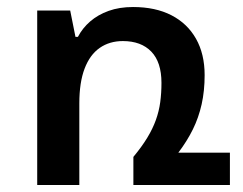

<svg xmlns="http://www.w3.org/2000/svg" viewBox="-20 -527 693 547"><path d="M488 -92H635V0H360V-80Q384 -109 399.5 -134.5Q415 -160 424 -185Q433 -210 436.5 -236Q440 -262 440 -291Q440 -350 411 -380Q382 -410 330 -410Q292 -410 264 -390.5Q236 -371 221 -331.5Q206 -292 206 -233V0H86V-497H180L195 -422H202Q215 -447 237 -466Q259 -485 289.5 -496Q320 -507 359 -507Q423 -507 468.5 -483.5Q514 -460 538.5 -416.5Q563 -373 563 -313Q563 -268 554.5 -230Q546 -192 529.5 -158.5Q513 -125 488 -92Z"/></svg>

Font: Noto Sans Armenian SemiBold
Style: Regular
Weight: 600
Designer: Monotype Design Team
Foundry: Monotype Imaging Inc.
Version: Version 2.007